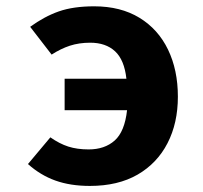

<svg xmlns="http://www.w3.org/2000/svg" viewBox="-20 -583 655 620"><path d="M284.1 -562.6Q369.7 -562.6 430.3 -525.6Q490.8 -488.7 522.6 -422.8Q554.4 -356.9 554.4 -270.8Q554.4 -185.6 521 -120.8Q487.7 -55.9 424.4 -19.2Q361 17.4 270.3 17.4Q207.2 17.4 158.7 0Q110.3 -17.4 70.3 -53.3L142.6 -139.5Q171.8 -119 200.5 -109.7Q229.2 -100.5 266.2 -100.5Q317.9 -100.5 350.3 -129.2Q382.6 -157.9 390.3 -227.2H188.7V-328.7H388.2Q381.5 -389.7 351.5 -417.4Q321.5 -445.1 271.3 -445.1Q235.4 -445.1 205.6 -435.4Q175.9 -425.6 146.7 -406.7L77.4 -496.4Q123.1 -529.7 170 -546.2Q216.9 -562.6 284.1 -562.6Z"/></svg>

Font: Fira Code
Style: Bold
Weight: 700
Monospace: yes
Designer: Carrois Corporate, Edenspiekermann AG, Nikita Prokopov
Foundry: Carrois Corporate, Edenspiekermann AG, Nikita Prokopov
Version: Version 6.000; ttfautohint (v1.8.2) -l 8 -r 50 -G 200 -x 14 